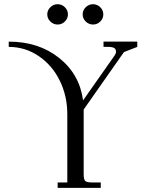

<svg xmlns="http://www.w3.org/2000/svg" viewBox="-20 -902 698 922"><path d="M22 -676.8V-702.1Q165.5 -702.1 263.9 -623.8Q362.3 -545.4 378.9 -419.9L530.8 -636.2Q537.1 -645.5 537.1 -653.8Q537.1 -666.5 528.1 -671.6Q519 -676.8 499 -676.8H477.1V-702.1H639.2V-676.8L575.2 -651.9L381.8 -376V-65.9Q381.8 -41 388.9 -33.4Q396 -25.9 420.9 -25.9H463.9V0H256.8V-25.9H303.2V-354Q303.2 -440.9 267.1 -514.6Q231 -588.4 166 -632.6Q101.1 -676.8 22 -676.8ZM221.9 -798.6Q207 -813 207 -833Q207 -853 221.9 -867.4Q236.8 -881.8 256.8 -881.8Q276.9 -881.8 291.5 -867.4Q306.2 -853 306.2 -833Q306.2 -813 291.5 -798.6Q276.9 -784.2 256.8 -784.2Q236.8 -784.2 221.9 -798.6ZM391.8 -798.6Q377 -813 377 -833Q377 -853 391.8 -867.4Q406.7 -881.8 426.8 -881.8Q446.8 -881.8 461.4 -867.4Q476.1 -853 476.1 -833Q476.1 -813 461.4 -798.6Q446.8 -784.2 426.8 -784.2Q406.7 -784.2 391.8 -798.6Z"/></svg>

Font: Dihjauti
Style: Regular
Weight: 400
Designer: T. Christopher White
Version: Version 3.0.0